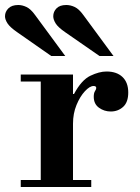

<svg xmlns="http://www.w3.org/2000/svg" viewBox="-60 -748 561 768"><path d="M23 0V-28H103V-422H23V-450H232V-372H236Q266 -428 301.5 -445Q337 -462 366 -462Q407 -462 430 -440Q453 -418 453 -378Q453 -339 432.5 -320.5Q412 -302 383 -302Q357 -302 336 -317Q315 -332 315 -361Q315 -376 320 -383.5Q325 -391 325 -396Q325 -399 323 -401.5Q321 -404 314 -404Q299 -404 279.5 -383Q260 -362 246 -328Q232 -294 232 -253V-28H305V0ZM338 -524 201 -619Q172 -639 162.5 -654.5Q153 -670 153 -683Q153 -701 166 -714.5Q179 -728 205 -728Q222 -728 239 -720Q256 -712 274 -687L394 -524ZM145 -524 9 -619Q-20 -639 -30 -654.5Q-40 -670 -40 -683Q-40 -701 -26.5 -714.5Q-13 -728 13 -728Q29 -728 46 -720Q63 -712 81 -687L201 -524Z"/></svg>

Font: Libre Bodoni SemiBold
Style: Regular
Weight: 600
Designer: Pablo Impallari, Rodrigo Fuenzalida
Foundry: Impallari Type
Version: Version 2.005;gftools[0.9.23]